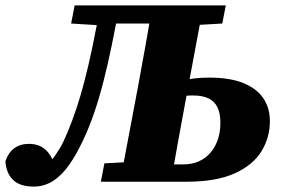

<svg xmlns="http://www.w3.org/2000/svg" viewBox="-48 -672 1043 710"><path d="M77 18Q26 18 0.5 -6.5Q-25 -31 -28 -76Q-17 -108 5 -124Q27 -140 59 -140Q100 -140 124.5 -114.5Q149 -89 157 -45L91 -30L106 -41Q126 -60 142 -79Q158 -98 172.5 -122.5Q187 -147 201 -181Q219 -224 234.5 -270.5Q250 -317 264.5 -372.5Q279 -428 293.5 -497Q308 -566 323 -652H394Q379 -571 364.5 -501Q350 -431 334.5 -370.5Q319 -310 301 -257Q283 -204 261 -157Q235 -101 207.5 -62Q180 -23 147.5 -2.5Q115 18 77 18ZM325 0 338 -68 473 -75H498L490 0ZM358 -585 364 -652H613L607 -585ZM345 -577 215 -585 228 -652H362L356 -577ZM396 0 463 -355Q477 -429 490 -503.5Q503 -578 516 -652H704L638 -298Q624 -223 610.5 -148.5Q597 -74 584 0ZM498 0 504 -64H629Q662 -64 687.5 -75.5Q713 -87 730.5 -107.5Q748 -128 757.5 -156Q767 -184 767 -218Q767 -253 756 -275.5Q745 -298 722.5 -308.5Q700 -319 665 -319Q632 -319 605 -311.5Q578 -304 550 -293L555 -353Q585 -363 627 -374Q669 -385 725 -385Q802 -385 851.5 -365Q901 -345 925.5 -309Q950 -273 950 -224Q950 -163 918.5 -112Q887 -61 819 -30.5Q751 0 641 0ZM614 -577 621 -652H787L774 -585L634 -577Z"/></svg>

Font: Source Serif 4 Black
Style: Italic
Weight: 900
Italic angle: -12°
Designer: Frank Grießhammer
Foundry: Adobe Systems Incorporated
Version: Version 4.004;hotconv 1.0.116;makeotfexe 2.5.65601